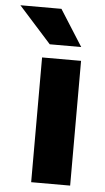

<svg xmlns="http://www.w3.org/2000/svg" viewBox="-103 -775 442 810"><g transform="rotate(5 117.5 -370.0)"><path d="M60.5 -528.3V0H225.6V-528.3ZM-49.8 -739.7 87.9 -586.4H221.2L124 -739.7Z"/></g></svg>

Font: Vazirmatn Black
Style: Regular
Weight: 900
Designer: Saber Rastikerdar
Foundry: Saber Rastikerdar
Version: Version 33.003